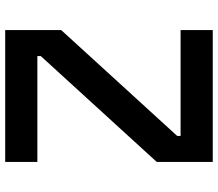

<svg xmlns="http://www.w3.org/2000/svg" viewBox="-70 -770 840 740"><g transform="rotate(90 350.0 -400.0)"><path d="M96 0H604V-124H196V-137L604 -584V-800H96V-676H504V-663L96 -216Z"/></g></svg>

Font: Martian Mono Std Md
Style: Regular
Weight: 500
Monospace: yes
Designer: Roman Shamin
Foundry: Evil Martians
Version: Version 1.000